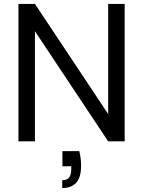

<svg xmlns="http://www.w3.org/2000/svg" viewBox="-20 -720 730 978"><path d="M74 0V-700H158L531 -139V-700H615V0H531L158 -561V0ZM297 238V198Q322 198 332.5 183.5Q343 169 343 141V127H298V50H384Q389 70 391 89Q393 108 393 124Q393 184 368 211Q343 238 297 238Z"/></svg>

Font: DM Sans 20pt
Style: Regular
Weight: 400
Version: Version 4.004;gftools[0.9.30]